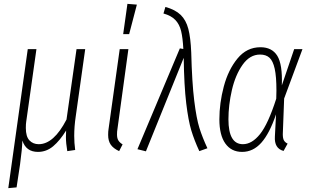

<svg xmlns="http://www.w3.org/2000/svg" viewBox="-20 -777 1613 996"><path d="M365 -72Q365 -36 370 1L329 7Q322 -34 322 -66Q322 -87 323 -100Q291 -48 256 -18.5Q221 11 177 11Q115 11 96 -48Q95 -4 84 76L66 195L23 199L124 -522H169L116 -146Q114 -134 114 -113Q114 -69 132.5 -49Q151 -29 181 -29Q259 -29 325 -157L377 -522H422L373 -174Q365 -121 365 -72Z M589 -106Q587 -96 587 -79Q587 -60 594 -48.5Q601 -37 616 -28L598 7Q568 -7 554.5 -26.5Q541 -46 541 -77Q541 -96 543 -107L601 -522H646ZM641 -757 690 -753 650 -600H619Z M972 -505Q976 -349 987.5 -255.5Q999 -162 1014.5 -113Q1030 -64 1056 -8L1014 7Q988 -49 972.5 -100Q957 -151 946 -241.5Q935 -332 933 -477L737 8L693 -3L913 -526L931 -523Q928 -581 919.5 -616Q911 -651 889.5 -673.5Q868 -696 828 -707L838 -741Q889 -727 917 -700Q945 -673 957 -627Q969 -581 972 -505Z M1442 -334 1506 -522H1549L1454 -266L1447 -81Q1447 -59 1453 -48.5Q1459 -38 1472 -32L1451 6Q1402 -7 1406 -69L1412 -184Q1378 -84 1335.5 -36.5Q1293 11 1236 11Q1180 11 1149 -32.5Q1118 -76 1118 -158Q1118 -242 1141 -328.5Q1164 -415 1212 -473.5Q1260 -532 1331 -532Q1391 -532 1418.5 -487.5Q1446 -443 1442 -334ZM1165 -158Q1165 -29 1240 -29Q1287 -29 1329 -81.5Q1371 -134 1413 -265L1414 -307Q1414 -380 1405 -420.5Q1396 -461 1378 -477.5Q1360 -494 1329 -494Q1276 -494 1238.5 -441Q1201 -388 1183 -310Q1165 -232 1165 -158Z"/></svg>

Font: Fira Sans Extra Condensed ExtraLight
Style: Italic
Weight: 275
Width: 3
Italic angle: -8°
Designer: Carrois Corporate & Edenspiekermann AG
Foundry: Carrois Corporate GbR & Edenspiekermann AG
Version: Version 4.203